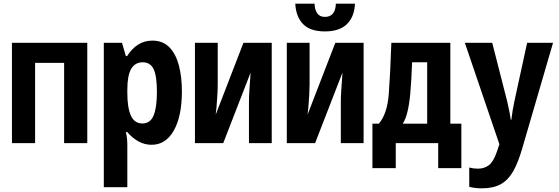

<svg xmlns="http://www.w3.org/2000/svg" viewBox="-20 -779 3040 1045"><path d="M45 0V-546H455V0H329V-437H171V0Z M545 240V-546H644L665 -474H672Q697 -514 731.5 -536Q766 -558 809 -558Q867 -558 902.5 -521Q938 -484 954 -421.5Q970 -359 970 -282Q970 -146 926 -68.5Q882 9 805 9Q766 9 732.5 -10Q699 -29 673 -60H665Q670 -39 671.5 -22.5Q673 -6 673 17V240ZM755 -107Q798 -107 816 -150.5Q834 -194 834 -279Q834 -366 816 -403Q798 -440 757 -440Q715 -440 694 -404Q673 -368 673 -291V-274Q673 -192 692.5 -149.5Q712 -107 755 -107Z M1041 0V-546H1165V-318Q1165 -295 1163 -261Q1161 -227 1158.5 -197Q1156 -167 1154 -155L1305 -546H1459V0H1335V-224Q1335 -250 1337 -281Q1339 -312 1341 -340Q1343 -368 1344 -384L1195 0Z M1541 0V-546H1665V-318Q1665 -295 1663 -261Q1661 -227 1658.5 -197Q1656 -167 1654 -155L1805 -546H1959V0H1835V-224Q1835 -250 1837 -281Q1839 -312 1841 -340Q1843 -368 1844 -384L1695 0ZM1748 -608Q1669 -608 1630 -647.5Q1591 -687 1587 -759H1692Q1693 -725 1707 -706Q1721 -687 1748 -687Q1778 -687 1792.5 -706Q1807 -725 1808 -759H1912Q1909 -688 1868.5 -648Q1828 -608 1748 -608Z M2007 136V-106H2042Q2088 -160 2096 -268Q2100 -322 2103.5 -390Q2107 -458 2110 -546H2431V-106H2491V136H2365V0H2134V136ZM2213 -270Q2208 -214 2198 -172Q2188 -130 2172 -106H2305V-440H2223Q2221 -389 2218.5 -345.5Q2216 -302 2213 -270Z M2603 246Q2584 246 2567.5 244Q2551 242 2534 238V133Q2557 139 2581 139Q2616 139 2641 120Q2666 101 2685 45L2698 6L2510 -546H2659L2740 -229Q2745 -207 2750.5 -181.5Q2756 -156 2760 -127H2763Q2766 -152 2770.5 -179.5Q2775 -207 2780 -229L2849 -546H2990L2822 30Q2800 106 2773 153.5Q2746 201 2705.5 223.5Q2665 246 2603 246Z"/></svg>

Font: Noto Sans Mono ExtraCondensed
Style: Bold
Weight: 700
Width: 2
Designer: Monotype Design Team
Foundry: Monotype Imaging Inc.
Version: Version 2.014